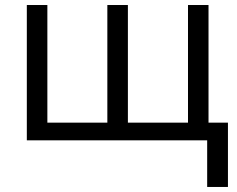

<svg xmlns="http://www.w3.org/2000/svg" viewBox="-20 -554 937 758"><path d="M484.9 -69.8H722.2V-534.2H803.2V-69.8H879.9V184.1H797.9V0H85.9V-534.2H167V-69.8H403.8V-534.2H484.9Z"/></svg>

Font: XL-Viking
Style: Regular
Weight: 400
Foundry: Ascender Corporation
Version: Version 1.10 March 23, 2015